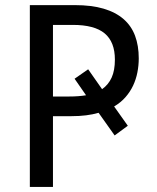

<svg xmlns="http://www.w3.org/2000/svg" viewBox="-20 -734 616 754"><path d="M524.9 -504.9Q524.9 -476.6 519.5 -449.5Q514.2 -422.4 502.7 -397.9Q491.2 -373.5 472.9 -352.5Q454.6 -331.5 428.2 -315.9L481.9 -240.2L430.2 -202.1L367.2 -291Q321.8 -277.8 261.2 -277.8H188V0H97.2V-713.9H273.9Q339.4 -713.9 386.7 -700Q434.1 -686 464.8 -659.4Q495.6 -632.8 510.3 -593.8Q524.9 -554.7 524.9 -504.9ZM188 -355H251Q269.5 -355 286.1 -356.2Q302.7 -357.4 317.9 -359.9L272.9 -424.8L326.2 -461.9L380.9 -383.8Q405.8 -401.4 418.5 -429.4Q431.2 -457.5 431.2 -500Q431.2 -569.3 391.1 -602.8Q351.1 -636.2 266.1 -636.2H188Z"/></svg>

Font: Droid Sans
Style: Regular
Weight: 400
Foundry: Ascender Corporation
Version: Version 1.00 build 114